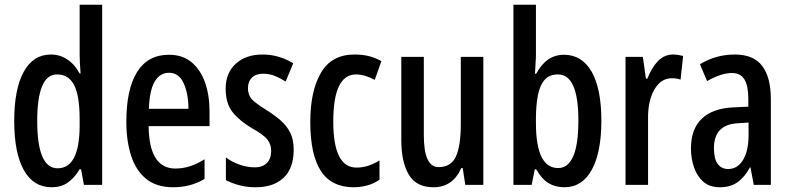

<svg xmlns="http://www.w3.org/2000/svg" viewBox="-20 -846 3334 810"><path d="M198 -56Q121 -56 80.5 -128.5Q40 -201 40 -336Q40 -470 80 -543Q120 -616 195 -616Q232 -616 263.5 -595.5Q295 -575 316 -536H320Q318 -561 317 -580Q316 -599 316 -616V-826H411V-66H334L322 -132H316Q293 -94 265 -75Q237 -56 198 -56ZM223 -136Q315 -136 316 -314V-344Q316 -441 293 -486.5Q270 -532 221 -532Q178 -532 157.5 -482Q137 -432 137 -336Q137 -136 223 -136Z M693 -615Q750 -615 788 -583.5Q826 -552 845 -498Q864 -444 864 -375V-314H607Q609 -135 720 -135Q751 -135 781 -144.5Q811 -154 843 -174V-91Q784 -56 711 -56Q640 -56 596.5 -91.5Q553 -127 533 -189.5Q513 -252 513 -332Q513 -470 558.5 -542.5Q604 -615 693 -615ZM693 -539Q655 -539 633 -502.5Q611 -466 608 -387H775Q775 -450 755 -494.5Q735 -539 693 -539Z M1219 -215Q1219 -136 1176.5 -96Q1134 -56 1059 -56Q1021 -56 989.5 -64.5Q958 -73 933 -86V-182Q956 -164 989 -152Q1022 -140 1056 -140Q1088 -140 1106 -158.5Q1124 -177 1124 -209Q1124 -237 1108 -257.5Q1092 -278 1043 -305Q991 -336 961.5 -372.5Q932 -409 932 -472Q932 -538 974.5 -577Q1017 -616 1087 -616Q1157 -616 1217 -579L1185 -502Q1163 -516 1140 -525.5Q1117 -535 1090 -535Q1060 -535 1043 -518.5Q1026 -502 1026 -474Q1026 -446 1042.5 -427.5Q1059 -409 1107 -380Q1140 -359 1165 -337Q1190 -315 1204.5 -286Q1219 -257 1219 -215Z M1473 -56Q1378 -56 1333.5 -125Q1289 -194 1289 -332Q1289 -462 1334 -539Q1379 -616 1475 -616Q1512 -616 1539 -608.5Q1566 -601 1589 -588L1561 -509Q1518 -532 1482 -532Q1386 -532 1386 -333Q1386 -139 1484 -139Q1509 -139 1532.5 -146.5Q1556 -154 1581 -169V-88Q1557 -71 1528.5 -63.5Q1500 -56 1473 -56Z M2019 -606V-66H1943L1932 -137H1926Q1890 -56 1809 -56Q1736 -56 1704.5 -109.5Q1673 -163 1673 -254V-606H1768V-276Q1768 -141 1830 -141Q1883 -141 1903.5 -186Q1924 -231 1924 -322V-606Z M2241 -617Q2241 -601 2239.5 -580Q2238 -559 2237 -535H2242Q2285 -615 2359 -615Q2435 -615 2476 -543.5Q2517 -472 2517 -337Q2517 -203 2476.5 -129.5Q2436 -56 2361 -56Q2323 -56 2294 -73.5Q2265 -91 2242 -132H2236L2223 -66H2146V-826H2241ZM2334 -532Q2297 -532 2277 -508.5Q2257 -485 2249 -443Q2241 -401 2241 -347V-326Q2241 -137 2335 -137Q2376 -137 2398 -186Q2420 -235 2420 -338Q2420 -532 2334 -532Z M2820 -616Q2829 -616 2839.5 -614.5Q2850 -613 2862 -610L2851 -510Q2843 -513 2833.5 -514.5Q2824 -516 2815 -516Q2768 -516 2740.5 -468Q2713 -420 2714 -346V-66H2619V-606H2692L2705 -514H2711Q2728 -559 2755 -587.5Q2782 -616 2820 -616Z M3080 -616Q3159 -616 3195.5 -568Q3232 -520 3232 -428V-66H3160L3146 -140H3144Q3121 -98 3091 -77Q3061 -56 3017 -56Q2974 -56 2947.5 -79Q2921 -102 2908 -139.5Q2895 -177 2895 -220Q2895 -302 2941 -345.5Q2987 -389 3073 -393L3137 -396V-429Q3137 -484 3120.5 -511Q3104 -538 3068 -538Q3023 -538 2963 -504L2933 -575Q3000 -616 3080 -616ZM3093 -326Q2992 -321 2992 -221Q2992 -175 3008 -154Q3024 -133 3052 -133Q3091 -133 3114.5 -171Q3138 -209 3138 -276V-329Z"/></svg>

Font: Noto Sans Malayalam UI ExtraCondensed Medium
Style: Regular
Weight: 500
Width: 2
Designer: Jelle Bosma - Monotype Design Team
Foundry: Monotype Imaging Inc.
Version: Version 2.104; ttfautohint (v1.8.4.7-5d5b)